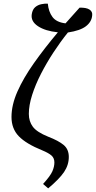

<svg xmlns="http://www.w3.org/2000/svg" viewBox="-20 -823 525 1052"><path d="M244 209 216 185Q256 141 267 115.5Q278 90 278 67Q278 43 262 29Q246 15 212 1Q123 -35 83 -76.5Q43 -118 43 -182Q43 -248 75.5 -321.5Q108 -395 165.5 -476.5Q223 -558 297 -646Q228 -653 188 -679.5Q148 -706 154 -745Q158 -771 172.5 -783.5Q187 -796 206.5 -800Q226 -804 242 -803Q246 -759 267.5 -730Q289 -701 339 -695Q358 -716 377 -737.5Q396 -759 416 -781Q453 -782 470.5 -770.5Q488 -759 485 -738Q482 -703 450.5 -679Q419 -655 352 -645Q311 -594 273 -536Q235 -478 204.5 -418.5Q174 -359 156 -302.5Q138 -246 138 -199Q138 -158 160 -128.5Q182 -99 244 -74Q301 -52 329 -28.5Q357 -5 357 37Q357 81 331 119.5Q305 158 244 209Z"/></svg>

Font: Noto Serif SemiCondensed
Style: Italic
Weight: 400
Width: 4
Italic angle: -12°
Designer: Monotype Design Team
Foundry: Monotype Imaging Inc.
Version: Version 2.013